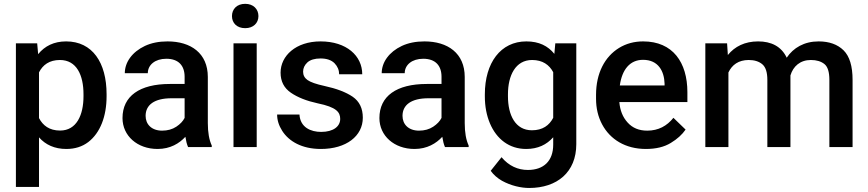

<svg xmlns="http://www.w3.org/2000/svg" viewBox="-20 -749 4423 978"><path d="M522.9 -269C522.9 -430.2 450.7 -538.1 316.9 -538.1C254.9 -538.1 208 -514.6 174.3 -473.1L169.4 -528.3H61V203.1H178.7V-49.3C211.9 -11.7 257.8 9.8 317.9 9.8C361.8 9.8 398.9 -2 429.7 -25.4C490.7 -72.3 522.9 -156.7 522.9 -258.8ZM405.3 -258.8C405.3 -164.1 370.6 -84 286.1 -84C231.4 -84 198.2 -109.9 178.7 -147.5V-380.4C198.2 -418.9 231.9 -443.4 285.2 -443.4C370.6 -443.4 405.3 -365.7 405.3 -269Z M1058.6 0V-7.8C1045.4 -36.1 1038.6 -74.2 1038.6 -122.1V-356.9C1038.6 -478 952.1 -538.1 833.5 -538.1C789.1 -538.1 751 -530.3 718.3 -515.1C653.3 -484.4 615.7 -432.1 615.7 -376H732.9C732.9 -418.5 770 -449.7 827.1 -449.7C890.1 -449.7 920.4 -414.1 920.4 -357.9V-321.3H845.2C690.9 -321.3 604 -259.3 604 -147.5C604 -57.6 679.2 9.8 782.7 9.8C847.2 9.8 893.6 -18.6 924.3 -52.2C927.7 -30.3 932.1 -13.2 938 0ZM805.7 -83.5C752.4 -83.5 721.7 -115.7 721.7 -158.7C721.7 -214.8 766.1 -248.5 854 -248.5H920.4V-148.4C912.1 -131.8 897.9 -116.7 877.9 -103.5C857.9 -90.3 833.5 -83.5 805.7 -83.5Z M1161.6 -667C1161.6 -631.8 1186.5 -605.5 1229 -605.5C1270.5 -605.5 1296.4 -631.8 1296.4 -667C1296.4 -702.6 1270.5 -729.5 1229 -729.5C1186.5 -729.5 1161.6 -702.6 1161.6 -667ZM1169.4 -528.3V0H1287.6V-528.3Z M1712.9 -143.1C1712.9 -105.5 1678.7 -77.1 1615.7 -77.1C1563 -77.1 1509.3 -100.1 1505.4 -165.5H1391.6C1391.6 -136.7 1400.4 -109.4 1417.5 -82.5C1451.7 -28.8 1518.1 9.8 1614.3 9.8C1744.1 9.8 1828.1 -56.2 1828.1 -149.4C1828.1 -196.8 1811 -232.4 1776.4 -256.3C1741.7 -279.8 1693.8 -297.9 1633.3 -311C1590.3 -320.3 1561.5 -330.6 1546.4 -341.3C1531.2 -352.1 1523.9 -366.2 1523.9 -383.8C1523.9 -401.9 1531.2 -417.5 1545.9 -431.2C1560.5 -444.3 1583 -451.2 1612.8 -451.2C1644.5 -451.2 1668 -442.9 1684.1 -426.8C1699.7 -410.6 1707.5 -391.6 1707.5 -370.6H1825.2C1825.2 -464.8 1745.1 -538.1 1612.8 -538.1C1486.8 -538.1 1409.2 -464.4 1409.2 -378.9C1409.2 -334.5 1426.8 -300.8 1461.4 -276.9C1496.1 -252.9 1542 -234.9 1598.1 -222.7C1693.8 -203.1 1712.9 -177.7 1712.9 -143.1Z M2367.2 0V-7.8C2354 -36.1 2347.2 -74.2 2347.2 -122.1V-356.9C2347.2 -478 2260.7 -538.1 2142.1 -538.1C2097.7 -538.1 2059.6 -530.3 2026.9 -515.1C1961.9 -484.4 1924.3 -432.1 1924.3 -376H2041.5C2041.5 -418.5 2078.6 -449.7 2135.7 -449.7C2198.7 -449.7 2229 -414.1 2229 -357.9V-321.3H2153.8C1999.5 -321.3 1912.6 -259.3 1912.6 -147.5C1912.6 -57.6 1987.8 9.8 2091.3 9.8C2155.8 9.8 2202.1 -18.6 2232.9 -52.2C2236.3 -30.3 2240.7 -13.2 2246.6 0ZM2114.3 -83.5C2061 -83.5 2030.3 -115.7 2030.3 -158.7C2030.3 -214.8 2074.7 -248.5 2162.6 -248.5H2229V-148.4C2220.7 -131.8 2206.5 -116.7 2186.5 -103.5C2166.5 -90.3 2142.1 -83.5 2114.3 -83.5Z M2449.7 -258.3C2449.7 -207 2458.5 -161.1 2475.6 -120.6C2509.8 -40 2574.2 9.8 2660.2 9.8C2720.2 9.8 2764.6 -12.2 2797.9 -49.8V-12.2C2797.9 71.3 2749 116.7 2668.9 116.7C2618.7 116.7 2572.3 96.7 2534.7 51.8L2479.5 121.1C2494.6 142.1 2514.2 158.7 2537.1 171.9C2583 197.3 2634.8 208.5 2675.3 208.5C2817.9 208.5 2915.5 127.9 2915.5 -14.6V-528.3H2808.6L2803.7 -474.6C2771 -515.1 2725.6 -538.1 2661.1 -538.1C2530.3 -538.1 2449.7 -429.2 2449.7 -268.6ZM2567.4 -268.6C2567.4 -364.7 2606 -443.4 2690.4 -443.4C2743.7 -443.4 2777.8 -418.9 2797.9 -381.3V-148.9C2777.8 -110.4 2744.1 -85.4 2689.5 -85.4C2605 -85.4 2567.4 -162.6 2567.4 -258.3Z M3270 9.8C3321.3 9.8 3363.8 -0.5 3397 -21C3430.2 -41 3455.1 -64 3472.2 -88.9L3410.2 -148.9C3377.4 -107.4 3333.5 -83.5 3276.9 -83.5C3234.9 -83.5 3201.7 -97.2 3176.8 -125C3151.9 -152.3 3138.2 -187 3134.8 -229H3481.4V-279.3C3481.4 -431.2 3407.2 -538.1 3255.9 -538.1C3210.4 -538.1 3169.4 -526.9 3133.3 -504.9C3060.5 -460 3016.1 -376.5 3016.1 -265.6V-246.1C3016.1 -197.8 3026.4 -154.3 3046.9 -115.7C3087.9 -38.6 3166 9.8 3270 9.8ZM3255.4 -444.3C3333.5 -444.3 3363.3 -386.2 3365.2 -322.8V-313.5H3137.2C3148.4 -395 3189 -444.3 3255.4 -444.3Z M3793.9 -443.4C3822.8 -443.4 3846.2 -436 3863.3 -421.4C3880.4 -406.7 3888.7 -380.4 3888.7 -341.8V0H4006.3V-352.1V-364.7C4020 -411.1 4055.7 -443.4 4110.4 -443.4C4139.2 -443.4 4162.1 -436.5 4179.2 -422.9C4196.3 -409.2 4204.6 -382.3 4204.6 -342.3V0H4322.8V-341.8C4322.8 -412.1 4307.6 -462.4 4276.9 -492.7C4246.1 -522.9 4203.6 -538.1 4149.9 -538.1C4076.2 -538.1 4021 -505.4 3987.3 -455.1C3960 -513.2 3907.7 -538.1 3841.8 -538.1C3773.9 -538.1 3722.7 -512.2 3687.5 -468.8L3683.6 -528.3H3572.8V0H3690.4V-379.9C3708.5 -418.5 3741.7 -443.4 3793.9 -443.4Z"/></svg>

Font: Vazirmatn Medium
Style: Regular
Weight: 500
Designer: Saber Rastikerdar
Foundry: Saber Rastikerdar
Version: Version 33.003